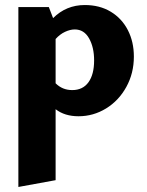

<svg xmlns="http://www.w3.org/2000/svg" viewBox="-20 -454 584 763"><path d="M512 -229Q512 -163 482 -108.5Q452 -54 401.5 -23Q351 8 292 8Q237 8 201 -20V262L53 289V-426H174L191 -382Q243 -434 317 -434Q376 -434 420 -407.5Q464 -381 488 -334.5Q512 -288 512 -229ZM354 -214Q354 -266 334 -301.5Q314 -337 277 -337Q259 -337 238.5 -327.5Q218 -318 201 -299V-123Q228 -96 267 -96Q309 -96 331.5 -127Q354 -158 354 -214Z"/></svg>

Font: Ysabeau Ultrabold
Style: Regular
Weight: 800
Designer: Christian Thalmann (Catharsis Fonts)
Version: Version 0.003